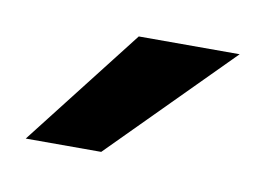

<svg xmlns="http://www.w3.org/2000/svg" viewBox="-34 -808 329 238"><g transform="rotate(10 130.5 -688.5)"><path d="M104 -614H9L125 -763H252Z"/></g></svg>

Font: Open Sauce Sans SemiBold
Style: Regular
Weight: 600
Designer: Alfredo Marco Pradil
Foundry: Creative Sauce Fz LLC
Version: Version 1.477